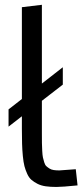

<svg xmlns="http://www.w3.org/2000/svg" viewBox="-20 -757 338 788"><path d="M237.8 -481V-409.7L151.9 -343.3V-210.4Q151.9 -184.6 152.1 -170.2Q152.3 -155.8 153.3 -137.7Q154.3 -119.6 156.2 -110.6Q158.2 -101.6 161.6 -90.6Q165 -79.6 170.2 -75Q175.3 -70.3 182.9 -65.4Q190.4 -60.5 200.4 -59.1Q210.4 -57.6 223.6 -57.6Q231.4 -57.6 291 -62.5L298.3 3.9Q234.9 10.3 211.4 10.3Q186.5 10.3 167.7 7.6Q148.9 4.9 134.3 -2.4Q119.6 -9.8 109.4 -18.6Q99.1 -27.3 91.8 -43.2Q84.5 -59.1 80.3 -75.2Q76.2 -91.3 73.7 -116.9Q71.3 -142.6 70.6 -167.2Q69.8 -191.9 69.8 -228.5V-279.8L15.1 -237.3V-308.1L69.8 -350.6V-727.5L151.9 -737.3V-414.1Z"/></svg>

Font: Oxygen
Style: Regular
Weight: 400
Designer: Vernon Adams
Foundry: Vernon Adams
Version: Version Release 0.2.3 webfont; ttfautohint (v0.93.3-1d66) -l